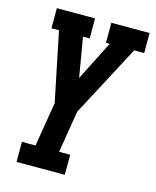

<svg xmlns="http://www.w3.org/2000/svg" viewBox="-111 -607 722 888"><g transform="rotate(15 250.0 -162.5)"><path d="M54 205V109H119L154 -103L86 -434H50V-530H233V-434H201L233 -245L329 -434H311V-530H494V-434H446L265 -92L232 109H285V205Z"/></g></svg>

Font: Iosevka Slab Oblique
Style: Bold
Weight: 700
Italic angle: -9°
Monospace: yes
Designer: Belleve Invis
Foundry: Belleve Invis
Version: Version 11.1.1; ttfautohint (v1.8.3)